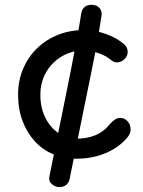

<svg xmlns="http://www.w3.org/2000/svg" viewBox="-20 -782 586 785"><path d="M489 -600Q496 -593 499 -585.5Q502 -578 502 -570Q502 -559 496 -549Q490 -539 479.5 -533Q469 -527 457 -527Q449 -527 443 -530.5Q437 -534 426 -543Q407 -557 377 -566.5Q347 -576 322 -576Q288 -576 256 -563Q224 -550 199 -526Q174 -502 159.5 -468.5Q145 -435 145 -395Q145 -341 165.5 -300.5Q186 -260 219.5 -237.5Q253 -215 290 -215Q337 -215 371 -229.5Q405 -244 427 -272Q451 -300 471 -300Q489 -300 501.5 -286.5Q514 -273 514 -253Q514 -235 500 -219Q477 -192 445.5 -173Q414 -154 375.5 -143.5Q337 -133 291 -133Q242 -133 198.5 -151Q155 -169 123 -203.5Q91 -238 72.5 -286.5Q54 -335 54 -395Q54 -453 74.5 -501Q95 -549 131.5 -584.5Q168 -620 217 -639.5Q266 -659 322 -659Q369 -659 413.5 -643Q458 -627 489 -600ZM312 -726Q315 -747 329 -755.5Q343 -764 359 -762Q376 -761 387 -749Q398 -737 395 -717Q389 -677 378.5 -617.5Q368 -558 353.5 -487Q339 -416 323.5 -340Q308 -264 293 -190Q278 -116 265 -52Q261 -32 248 -24Q235 -16 219 -17Q203 -19 190.5 -30.5Q178 -42 182 -61Q195 -125 210 -199Q225 -273 240.5 -349Q256 -425 270 -496Q284 -567 295 -626.5Q306 -686 312 -726Z"/></svg>

Font: Playpen Sans Arabic
Style: Regular
Weight: 400
Designer: Azza Alameddine, Laura Meseguer, Veronika Burian, José Scaglione
Foundry: TypeTogether
Version: Version 2.000